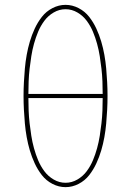

<svg xmlns="http://www.w3.org/2000/svg" viewBox="-20 -763 540 791"><path d="M250 8Q222 8 196 -5.5Q170 -19 152.5 -41.5Q135 -64 123 -90Q111 -116 103 -143Q95 -170 90 -198Q85 -226 82.5 -254Q80 -282 78.5 -310.5Q77 -339 77 -368Q77 -396 78.5 -424.5Q80 -453 82.5 -481Q85 -509 90 -537Q95 -565 103 -592Q111 -619 123 -645Q135 -671 152.5 -693.5Q170 -716 196 -729.5Q222 -743 250 -743Q278 -743 304 -729.5Q330 -716 347.5 -693.5Q365 -671 377 -645Q389 -619 397 -592Q405 -565 410 -537Q415 -509 417.5 -481Q420 -453 421.5 -424.5Q423 -396 423 -368Q423 -339 421.5 -310.5Q420 -282 417.5 -254Q415 -226 410 -198Q405 -170 397 -143Q389 -116 377 -90Q365 -64 347.5 -41.5Q330 -19 304 -5.5Q278 8 250 8ZM403 -376Q403 -402 402 -428Q401 -454 398 -480Q395 -506 391 -531.5Q387 -557 380 -582.5Q373 -608 363 -632Q353 -656 337.5 -677Q322 -698 299 -711.5Q276 -725 250 -725Q224 -725 201 -711.5Q178 -698 162.5 -677Q147 -656 137 -632Q127 -608 120 -582.5Q113 -557 109 -531.5Q105 -506 102 -480Q99 -454 98 -428Q97 -402 97 -376ZM250 -10Q276 -10 299 -23.5Q322 -37 337.5 -58Q353 -79 363 -103Q373 -127 380 -152.5Q387 -178 391 -203.5Q395 -229 398 -255Q401 -281 402 -307Q403 -333 403 -359H97Q97 -333 98 -307Q99 -281 102 -255Q105 -229 109 -203.5Q113 -178 120 -152.5Q127 -127 137 -103Q147 -79 162.5 -58Q178 -37 201 -23.5Q224 -10 250 -10Z"/></svg>

Font: Iosevka Curly Slab Thin
Style: Regular
Weight: 100
Monospace: yes
Designer: Belleve Invis
Foundry: Belleve Invis
Version: Version 22.1.2; ttfautohint (v1.8.4)